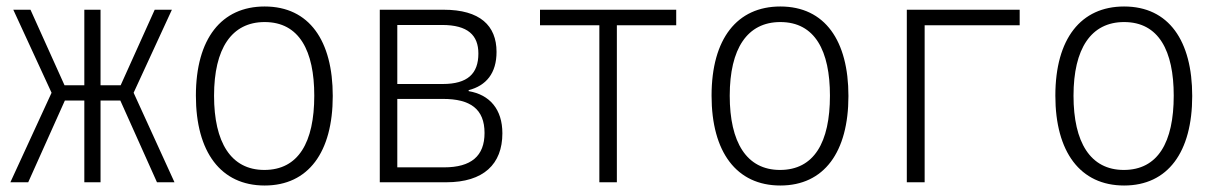

<svg xmlns="http://www.w3.org/2000/svg" viewBox="-20 -562 3750 592"><path d="M12 0H67L180 -252H240V0H290V-252H351L464 0H518L392 -276L510 -532H457L352 -299H290V-532H240V-299H179L74 -532H21L139 -276Z M796 10C931 10 1006 -93 1006 -266C1006 -436 934 -542 796 -542C663 -542 584 -443 584 -267C584 -93 661 10 796 10ZM795 -38C692 -38 640 -123 640 -267C640 -412 694 -494 796 -494C903 -494 949 -405 949 -267C949 -123 900 -38 795 -38Z M1151 0H1356C1471 0 1529 -56 1529 -151C1529 -225 1490 -270 1425 -281V-284C1479 -298 1511 -336 1511 -402C1511 -483 1460 -532 1348 -532H1151ZM1205 -303V-485H1343C1423 -485 1455 -453 1455 -397C1455 -335 1422 -303 1345 -303ZM1205 -46V-257H1346C1430 -257 1474 -226 1474 -152C1474 -81 1433 -46 1349 -46Z M1828 0H1882V-484H2065V-532H1645V-484H1828Z M2386 10C2521 10 2596 -93 2596 -266C2596 -436 2524 -542 2386 -542C2253 -542 2174 -443 2174 -267C2174 -93 2251 10 2386 10ZM2385 -38C2282 -38 2230 -123 2230 -267C2230 -412 2284 -494 2386 -494C2493 -494 2539 -405 2539 -267C2539 -123 2490 -38 2385 -38Z M2776 0H2831V-484H3124V-532H2776Z M3446 10C3581 10 3656 -93 3656 -266C3656 -436 3584 -542 3446 -542C3313 -542 3234 -443 3234 -267C3234 -93 3311 10 3446 10ZM3445 -38C3342 -38 3290 -123 3290 -267C3290 -412 3344 -494 3446 -494C3553 -494 3599 -405 3599 -267C3599 -123 3550 -38 3445 -38Z"/></svg>

Font: Noto Sans Mono Condensed Light
Style: Regular
Weight: 300
Width: 3
Designer: Monotype Design Team
Foundry: Monotype Imaging Inc.
Version: Version 2.014